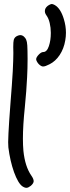

<svg xmlns="http://www.w3.org/2000/svg" viewBox="-20 -921 343 941"><path d="M169.9 -606.9Q164.6 -612.3 161.1 -619.1Q157.2 -626 157.2 -630.4Q157.2 -640.1 169.9 -653.3Q182.1 -666 191.9 -666Q210 -666 219.7 -695.3Q229 -723.6 229 -757.8Q229 -759.3 229 -761.2Q229 -785.2 223.6 -808.1Q218.3 -831.1 207.5 -845.7Q197.3 -859.4 200.7 -873.5Q204.1 -887.2 220.2 -896.5Q229.5 -901.4 233.9 -901.4Q238.8 -901.4 248 -896.5Q277.3 -879.9 293 -827.1Q303.2 -793.9 303.2 -760.7Q303.2 -741.7 299.8 -722.7Q293 -682.6 272.5 -651.4Q252 -620.6 222.7 -606Q201.7 -595.2 191.9 -595.2Q191.4 -595.2 190.9 -595.2Q190.4 -595.2 189.5 -595.2Q180.7 -596.2 169.9 -606.9ZM103 -735.4Q109.4 -727.5 111.8 -714.8Q114.3 -702.6 114.7 -673.3Q115.2 -652.8 115.2 -632.3Q115.2 -585.4 112.8 -541.5Q109.9 -478.5 101.6 -394.5Q92.3 -305.7 92.3 -241.7Q92.3 -208.5 94.7 -182.1Q102.5 -105 133.8 -60.1Q145.5 -43.5 145 -32.2Q144 -21.5 130.9 -10.3Q119.1 -1 110.4 -0.5Q101.6 0 89.8 -7.8Q68.8 -22.5 48.8 -77.1Q29.3 -132.3 21 -198.7Q20 -208 20 -224.1Q20 -241.7 21.5 -268.1Q23.9 -318.8 31.7 -419.9Q38.6 -504.4 42.5 -571.3Q45.4 -629.9 45.4 -657.7Q45.4 -661.6 45.4 -665Q44.9 -678.7 44.9 -689.9Q44.9 -715.8 47.4 -725.6Q51.3 -739.7 65.9 -745.6Q77.6 -750.5 85.9 -748Q91.3 -746.6 96.7 -742.2Q100.1 -739.3 103 -735.4Z"/></svg>

Font: Casuwalt
Style: Regular
Weight: 400
Designer: Walter E Stewart
Version: 0.1